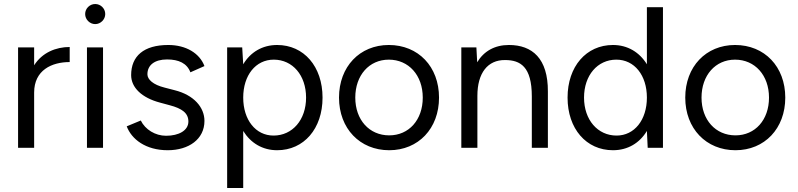

<svg xmlns="http://www.w3.org/2000/svg" viewBox="-20 -736 3971 956"><path d="M70 0H150V-275C150 -387 238 -427 327 -427V-502C258 -502 190 -474 150 -411V-500H70Z M413 0H493V-500H413ZM454 -616C481 -616 504 -639 504 -666C504 -694 481 -716 454 -716C427 -716 404 -694 404 -666C404 -639 427 -616 454 -616Z M815 12C920 12 998 -43 998 -134C998 -201 946 -263 849 -287L799 -300C743 -314 714 -340 714 -366C714 -412 750 -440 812 -440C870 -440 911 -421 928 -376L998 -407C974 -471 906 -512 818 -512C696 -512 633 -457 633 -362C633 -300 686 -249 777 -225L825 -212C886 -196 918 -173 918 -131C918 -86 870 -60 807 -60C753 -60 703 -91 681 -136L611 -107C635 -43 705 12 815 12Z M1111 200H1191V-84C1228 -24 1287 12 1360 12C1493 12 1586 -95 1586 -250C1586 -405 1493 -512 1360 -512C1286 -512 1227 -476 1191 -416L1186 -500H1111ZM1342 -61C1253 -61 1191 -139 1191 -250C1191 -361 1253 -439 1343 -439C1437 -439 1504 -361 1504 -250C1504 -139 1436 -61 1342 -61Z M1918 12C2063 12 2166 -96 2166 -250C2166 -404 2063 -512 1916 -512C1771 -512 1668 -404 1668 -250C1668 -96 1772 12 1918 12ZM1918 -62C1819 -62 1749 -139 1749 -250C1749 -361 1818 -439 1916 -439C2015 -439 2085 -361 2085 -250C2085 -139 2016 -62 1918 -62Z M2277 0H2357V-259C2357 -372 2408 -438 2495 -437C2571 -437 2628 -404 2628 -256V0H2708V-280C2709 -445 2630 -512 2514 -512C2443 -512 2389 -481 2356 -426L2352 -500H2277Z M3205 0H3281V-700H3201V-416C3164 -476 3105 -512 3032 -512C2899 -512 2806 -405 2806 -250C2806 -95 2899 12 3032 12C3106 12 3165 -24 3201 -84ZM3050 -61C2956 -61 2888 -139 2888 -250C2888 -361 2955 -439 3049 -439C3139 -439 3201 -361 3201 -250C3201 -139 3139 -61 3050 -61Z M3642 12C3787 12 3890 -96 3890 -250C3890 -404 3787 -512 3640 -512C3495 -512 3392 -404 3392 -250C3392 -96 3496 12 3642 12ZM3642 -62C3543 -62 3473 -139 3473 -250C3473 -361 3542 -439 3640 -439C3739 -439 3809 -361 3809 -250C3809 -139 3740 -62 3642 -62Z"/></svg>

Font: HB Figtree Prototype
Style: Regular
Weight: 400
Designer: Alfredo Marco Pradil
Foundry: Hanken Design Co.®
Version: Version 1.002;Glyphs 3.2 (3228)